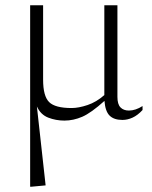

<svg xmlns="http://www.w3.org/2000/svg" viewBox="-20 -446 575 726"><path d="M424 -79.5Q424 -52 435.5 -40Q447 -28 467.5 -28Q492.5 -28 519 -45V-30Q500.5 -10 481.2 -1.2Q462 7.5 443 7.5Q411 7.5 394.5 -8.8Q378 -25 375 -64.5Q324.5 -19 291 -4.5Q257.5 10 223.5 10Q191.5 10 162.5 -1.2Q133.5 -12.5 119.5 -43.5L152.5 255L99 260H94V-426H143V-144.5Q143 -82.5 165.8 -60Q188.5 -37.5 250.5 -37.5Q277.5 -37.5 311 -48.8Q344.5 -60 374.5 -86.5V-426H424Z"/></svg>

Font: Newsreader Text Light
Style: Regular
Weight: 300
Designer: Hugues Gentile
Foundry: Production Type
Version: Version 1.001